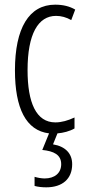

<svg xmlns="http://www.w3.org/2000/svg" viewBox="-20 -562 362 822"><path d="M289 141C289 96 261 65 207 56L226 9C251 7 278 0 299 -12V-59C271 -46 244 -38 217 -38C135 -38 98 -122 98 -262C98 -416 143 -494 220 -494C242 -494 264 -488 285 -476L302 -521C278 -535 250 -542 216 -542C104 -542 44 -441 44 -261C44 -99 91 -3 190 9L161 80C210 85 242 100 242 141C242 179 214 202 171 202C158 202 141 199 128 195V234C142 238 160 240 178 240C247 240 289 204 289 141Z"/></svg>

Font: Noto Sans Display Condensed Light
Style: Regular
Weight: 300
Width: 3
Designer: Monotype Design Team
Foundry: Monotype Imaging Inc.
Version: Version 1.900